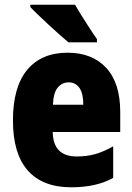

<svg xmlns="http://www.w3.org/2000/svg" viewBox="-20 -786 563 816"><path d="M267 -562Q372 -562 431.5 -497.5Q491 -433 491 -310V-225H204Q206 -121 306 -121Q349 -121 384.5 -131Q420 -141 461 -164V-30Q390 10 283 10Q161 10 98 -61.5Q35 -133 35 -274Q35 -416 95.5 -489Q156 -562 267 -562ZM272 -436Q244 -436 225.5 -414Q207 -392 205 -341H334Q334 -389 317.5 -412.5Q301 -436 272 -436ZM299 -766Q310 -746 328 -717.5Q346 -689 363.5 -662Q381 -635 392 -620V-606H271Q257 -618 234.5 -637.5Q212 -657 187.5 -680Q163 -703 142 -723Q121 -743 109 -756V-766Z"/></svg>

Font: Noto Sans Kannada Condensed Black
Style: Regular
Weight: 900
Width: 3
Designer: Jelle Bosma - Monotype Design Team
Foundry: Monotype Imaging Inc.
Version: Version 2.005; ttfautohint (v1.8.4.7-5d5b)